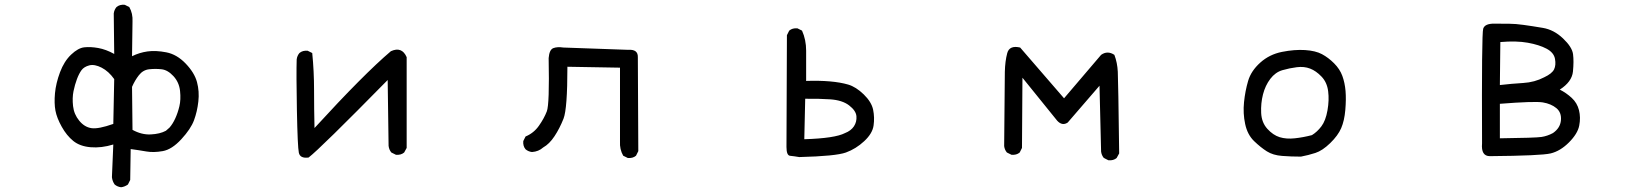

<svg xmlns="http://www.w3.org/2000/svg" viewBox="-20 -663 7040 820"><path d="M497.1 136.7Q481.4 134.8 469.7 125Q460 111.3 458 93.8L463.9 -45.9Q413.1 -30.3 367.2 -34.2Q321.3 -38.1 293 -61Q264.6 -84 243.7 -121.6Q222.7 -159.2 216.8 -190.4Q210.9 -221.7 214.8 -264.6Q218.8 -307.6 236.3 -354.5Q253.9 -401.4 283.7 -429.7Q313.5 -458 339.8 -460.9Q366.2 -463.9 399.4 -458Q432.6 -452.1 467.8 -432.6L465.8 -605.5Q467.8 -621.1 477.5 -632.8Q491.2 -644.5 512.7 -642.6L532.2 -632.8Q547.9 -605.5 545.9 -570.3L543.9 -422.9Q575.2 -438.5 610.4 -443.4Q645.5 -448.2 690.4 -439.5Q735.4 -430.7 772.9 -391.6Q810.5 -352.5 821.3 -312.5Q832 -272.5 827.1 -229.5Q822.3 -186.5 808.6 -149.4Q794.9 -112.3 754.4 -68.4Q713.9 -24.4 674.8 -17.6Q635.7 -10.7 605 -16.1Q574.2 -21.5 538.1 -26.4L536.1 105.5L526.4 125Q512.7 134.8 497.1 136.7ZM688.5 -104.5 704.1 -118.2Q717.8 -133.8 728.5 -157.2Q739.3 -180.7 746.1 -209Q752.9 -237.3 749 -274.4Q745.1 -311.5 720.7 -337.9Q696.3 -364.3 669.9 -367.2Q643.6 -370.1 617.2 -367.2Q590.8 -364.3 573.2 -341.8Q555.7 -319.3 543.9 -292L545.9 -108.4Q585 -86.9 624 -88.9Q663.1 -90.8 688.5 -104.5ZM463.9 -133.8 467.8 -325.2Q444.3 -358.4 414.1 -374Q383.8 -389.6 361.3 -383.8Q338.9 -377.9 328.1 -363.3Q317.4 -348.6 308.6 -325.2Q299.8 -301.8 293.9 -273.4Q288.1 -245.1 292 -210Q295.9 -174.8 318.4 -147.5Q340.8 -120.1 370.6 -115.7Q400.4 -111.3 463.9 -133.8Z M1297.9 9.8Q1261.7 14.6 1256.3 -10.7Q1251 -36.1 1248 -192.4Q1245.1 -348.6 1247.1 -409.2Q1249 -424.8 1258.8 -436.5Q1272.5 -448.2 1293.9 -446.3L1313.5 -436.5Q1321.3 -358.4 1321.3 -278.3Q1321.3 -198.2 1323.2 -116.2Q1534.2 -346.7 1649.4 -444.3Q1696.3 -465.8 1716.8 -418.9V-31.2L1706.1 -11.7Q1692.4 0 1670.9 -2L1651.4 -11.7Q1641.6 -23.4 1639.6 -40L1635.7 -321.3Q1346.7 -27.3 1297.9 9.8Z M2661.1 11.7 2641.6 2Q2626 -25.4 2627.9 -58.6V-374L2403.3 -377.9Q2403.3 -198.2 2386.7 -156.2Q2370.1 -114.3 2348.1 -81.1Q2326.2 -47.9 2299.8 -33.2Q2280.3 -15.6 2252 -13.7Q2236.3 -15.6 2224.6 -25.4Q2212.9 -39.1 2214.8 -60.5L2224.6 -80.1Q2259.8 -94.7 2281.7 -126Q2303.7 -157.2 2315.4 -187.5Q2327.1 -217.8 2323.2 -415Q2326.2 -451.2 2343.3 -457.5Q2360.4 -463.9 2385.7 -460L2663.1 -450.2Q2705.1 -453.1 2704.1 -418.9L2706.1 -17.6L2696.3 2Q2682.6 13.7 2661.1 11.7Z M3393.6 7.8Q3370.1 3.9 3354.5 2.4Q3338.9 1 3338.9 -35.2L3340.8 -512.7L3350.6 -532.2Q3364.3 -543.9 3385.7 -542L3405.3 -532.2Q3422.9 -493.2 3422.9 -446.3V-317.4Q3478.5 -319.3 3523.9 -315.4Q3569.3 -311.5 3602.5 -301.8Q3635.7 -292 3668.9 -259.8Q3702.1 -227.5 3709 -194.3Q3715.8 -161.1 3710.9 -127Q3706.1 -92.8 3670.9 -60.1Q3635.7 -27.3 3592.8 -11.7Q3549.8 3.9 3393.6 7.8ZM3588.9 -94.7Q3614.3 -104.5 3627 -123.5Q3639.6 -142.6 3637.7 -166.5Q3635.7 -190.4 3606.4 -212.9Q3577.1 -235.4 3524.9 -238.8Q3472.7 -242.2 3418.9 -241.2L3415 -68.4Q3545.9 -72.3 3588.9 -94.7Z M4713.9 21.5 4694.3 11.7Q4684.6 0 4682.6 -15.6L4675.8 -296.9Q4575.2 -180.7 4540 -139.6Q4516.6 -124 4495.1 -147.5L4346.7 -331.1L4344.7 -31.2L4335 -11.7Q4321.3 0 4299.8 -2L4280.3 -11.7Q4270.5 -23.4 4268.6 -39.1Q4270.5 -311.5 4271.5 -356.4Q4272.5 -401.4 4281.7 -436Q4291 -470.7 4336.9 -460L4524.4 -243.2L4682.6 -428.7Q4710 -448.2 4739.3 -428.7Q4752 -395.5 4753.9 -356.4Q4755.9 -317.4 4759.8 -7.8L4749 11.7Q4735.4 23.4 4713.9 21.5Z M5536.1 5.9Q5494.1 5.9 5455.6 2.9Q5417 0 5390.6 -16.6Q5364.3 -33.2 5335.9 -60.5Q5307.6 -87.9 5297.9 -133.3Q5288.1 -178.7 5293 -226.6Q5297.9 -274.4 5310.5 -317.4Q5323.2 -360.4 5362.3 -395.5Q5401.4 -430.7 5455.1 -441.4Q5508.8 -452.1 5553.7 -449.2Q5598.6 -446.3 5626 -431.6Q5653.3 -417 5677.7 -392.6Q5702.1 -368.2 5712.9 -338.9Q5723.6 -309.6 5726.6 -274.4Q5729.5 -239.3 5725.6 -193.4Q5721.7 -147.5 5708 -115.7Q5694.3 -84 5661.1 -51.8Q5627.9 -19.5 5597.7 -9.8Q5567.4 0 5536.1 5.9ZM5583 -85.9Q5605.5 -99.6 5623.5 -123.5Q5641.6 -147.5 5649.4 -191.4Q5657.2 -235.4 5652.3 -273.4Q5647.5 -311.5 5624 -335.9Q5600.6 -360.4 5575.2 -370.1Q5549.8 -379.9 5518.6 -376Q5487.3 -372.1 5457 -363.3Q5426.8 -354.5 5405.3 -326.2Q5383.8 -297.9 5374 -259.8Q5364.3 -221.7 5366.2 -180.7Q5368.2 -139.6 5392.6 -112.8Q5417 -85.9 5445.3 -77.1Q5473.6 -68.4 5509.8 -72.3Q5545.9 -76.2 5583 -85.9Z M6342.8 3.9Q6304.7 3.9 6309.6 -50.8Q6307.6 -518.6 6314.5 -540.5Q6321.3 -562.5 6362.3 -562Q6403.3 -561.5 6427.7 -561.5Q6452.1 -561.5 6487.3 -556.6Q6522.5 -551.8 6569.3 -543.9Q6616.2 -536.1 6655.3 -499Q6694.3 -461.9 6698.2 -431.6Q6702.1 -401.4 6697.8 -357.4Q6693.4 -313.5 6641.6 -280.3Q6668.9 -266.6 6692.4 -245.1Q6715.8 -223.6 6723.6 -192.4Q6731.4 -161.1 6724.6 -126.5Q6717.8 -91.8 6680.7 -54.7Q6643.6 -17.6 6602.5 -7.8Q6561.5 2 6342.8 3.9ZM6612.3 -94.7Q6643.6 -116.2 6646.5 -149.4Q6649.4 -182.6 6627 -201.2Q6604.5 -219.7 6569.3 -225.6Q6534.2 -231.4 6385.7 -219.7V-72.3Q6538.1 -74.2 6563.5 -78.1Q6588.9 -82 6612.3 -94.7ZM6575.2 -333Q6608.4 -348.6 6617.2 -366.7Q6626 -384.8 6621.1 -411.6Q6616.2 -438.5 6585 -455.1Q6553.7 -471.7 6504.9 -480.5Q6456.1 -489.3 6387.7 -483.4L6385.7 -299.8Q6436.5 -305.7 6485.4 -308.6Q6534.2 -311.5 6575.2 -333Z"/></svg>

Font: NaikaiFont
Style: Regular-Lite
Weight: 400
Version: Version 1.67